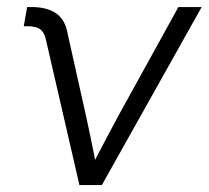

<svg xmlns="http://www.w3.org/2000/svg" viewBox="-20 -536 604 556"><path d="M210 0 112.3 -423.8Q107.4 -443.8 95.5 -451.9Q83.5 -460 60.5 -460H48.8L58.6 -515.6H70.8Q158.7 -515.6 173.8 -447.8L229 -200.7Q236.3 -168.5 242.7 -136.7Q249 -105 255.4 -73.2Q272 -105 288.8 -137Q305.7 -168.9 322.8 -200.7L496.6 -515.6H564L274.9 0Z"/></svg>

Font: Inter Display Light
Style: Italic
Weight: 300
Italic angle: -9.39999°
Designer: Rasmus Andersson
Foundry: rsms
Version: Version 4.000;git-a52131595